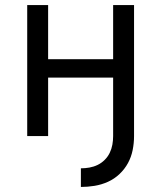

<svg xmlns="http://www.w3.org/2000/svg" viewBox="-20 -540 640 762"><path d="M301 202V128Q318 128 335 125Q352 122 367.5 114.5Q383 107 395.5 94.5Q408 82 415.5 66.5Q423 51 426 34Q429 17 429 0V-232H171V0H88V-520H171V-305H429V-520H512V0Q512 28 506.5 55.5Q501 83 488 107Q475 131 454.5 150.5Q434 170 408.5 181.5Q383 193 355.5 197.5Q328 202 301 202Z"/></svg>

Font: Iosevka Custom Extended
Style: Regular
Weight: 400
Width: 7
Monospace: yes
Designer: Belleve Invis
Foundry: Belleve Invis
Version: Version 11.2.4; ttfautohint (v1.8.4)